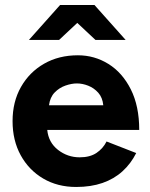

<svg xmlns="http://www.w3.org/2000/svg" viewBox="-20 -732 597 764"><path d="M283 12Q209 12 152 -21.5Q95 -55 62.5 -114Q30 -173 30 -250Q30 -327 63.5 -386Q97 -445 155.5 -478.5Q214 -512 290 -512Q356 -512 411.5 -477.5Q467 -443 500.5 -376.5Q534 -310 534 -215H168Q173 -165 211 -135.5Q249 -106 297 -106Q338 -106 364 -123.5Q390 -141 404 -169L522 -123Q501 -81 467.5 -50.5Q434 -20 388 -4Q342 12 283 12ZM175 -313H391Q388 -344 371 -363Q354 -382 331 -391Q308 -400 286 -400Q265 -400 240.5 -391.5Q216 -383 197.5 -364Q179 -345 175 -313ZM360 -573 220 -704V-712H356L480 -573ZM95 -573 219 -712H355V-704L215 -573Z"/></svg>

Font: Figtree Light
Style: Bold
Weight: 700
Version: Version 2.002